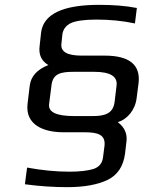

<svg xmlns="http://www.w3.org/2000/svg" viewBox="-20 -659 620 794"><path d="M285 -362H370C436 -362 467 -343 462 -305L454 -238C448 -190 415 -179 364 -179H287C214 -179 179 -195 183 -228L193 -307C199 -355 232 -362 285 -362ZM545 -253 553 -315C562 -391 515 -429 413 -429H318C258 -429 230 -445 234 -478L238 -517C241 -538 253 -554 274 -564C295 -573 330 -578 379 -578C434 -578 487 -573 538 -562L546 -626C500 -635 448 -639 390 -639C240 -639 160 -601 150 -525L144 -470C139 -433 151 -407 180 -390C134 -372 108 -344 103 -305L94 -230C84 -147 153 -112 243 -112H330C383 -112 418 -103 412 -55L406 -8C403 16 390 32 366 40C342 47 309 51 268 51C210 51 152 45 92 34L83 103C142 111 201 115 258 115C327 115 383 105 425 85C466 65 490 29 497 -23L503 -74C507 -106 495 -133 467 -154C506 -165 539 -204 545 -253Z"/></svg>

Font: Gamestation Text
Style: Italic
Weight: 400
Designer: Jonas Hecksher
Foundry: Jonas Hecksher, Playtypeª, e-types AS
Version: Version 1.003